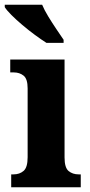

<svg xmlns="http://www.w3.org/2000/svg" viewBox="-35 -786 376 806"><path d="M12 0V-54H22Q47 -54 64 -68.5Q81 -83 81 -126V-415Q81 -455 64 -468.5Q47 -482 23 -482H8V-536H236V-125Q236 -82 253 -68Q270 -54 295 -54H304V0ZM160 -606Q138 -620 111.5 -639.5Q85 -659 59 -681Q33 -703 13 -723Q-7 -743 -15 -756V-766H142Q151 -744 167.5 -717Q184 -690 201.5 -664Q219 -638 232 -619V-606Z"/></svg>

Font: Noto Serif Tamil Condensed ExtraBold
Style: Regular
Weight: 800
Width: 3
Designer: Indian Type Foundry, Tom Grace, and the Monotype Design Team
Foundry: Monotype Imaging Inc.
Version: Version 2.004; ttfautohint (v1.8.4.7-5d5b)